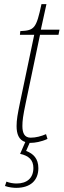

<svg xmlns="http://www.w3.org/2000/svg" viewBox="-20 -679 307 926"><path d="M129 10C147 10 179 5 209 -9L202 -32C179 -22 153 -15 128 -15C99 -15 88 -36 88 -71C88 -97 91 -120 104 -182L173 -511H262L267 -536H177L204 -659H180C155 -542 146 -532 78 -529L76 -511H145L76 -182C65 -128 60 -102 60 -71C60 -34 70 -4 102 6L77 63C119 72 141 93 141 131C141 180 110 206 60 206C44 206 26 203 11 197L4 218C23 225 46 227 58 227C127 227 165 191 165 132C165 86 141 62 106 49L123 10Z"/></svg>

Font: Noto Serif Condensed Thin
Style: Italic
Weight: 100
Width: 3
Italic angle: -12°
Designer: Monotype Design Team
Foundry: Monotype Imaging Inc.
Version: Version 2.013